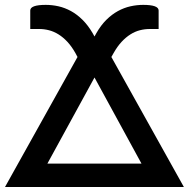

<svg xmlns="http://www.w3.org/2000/svg" viewBox="-36 -748 756 768"><path d="M530 -93.5 342 -438 153.5 -93.5ZM699.5 0H-16L274 -520L265.5 -536Q250.5 -562.5 233.5 -580.8Q216.5 -599 198 -610.5Q179.5 -622 160 -627Q140.5 -632 121 -632H85V-706Q85 -728.5 147 -728.5Q172.5 -728.5 198 -722.8Q223.5 -717 247.8 -703.8Q272 -690.5 294 -668.8Q316 -647 334.5 -615.5L342 -602L349.5 -615.5Q367.5 -647 389.5 -668.8Q411.5 -690.5 435.8 -703.8Q460 -717 485.8 -722.8Q511.5 -728.5 537 -728.5Q598.5 -728.5 598.5 -706V-632H563Q543 -632 523.5 -627Q504 -622 485.8 -610.5Q467.5 -599 450.5 -580.8Q433.5 -562.5 418.5 -536L409.5 -520Z"/></svg>

Font: Lato SemiBold
Style: Regular
Weight: 600
Designer: Lukasz Dziedzic with Adam Twardoch and Botio Nikoltchev
Foundry: tyPoland Lukasz Dziedzic
Version: Version 2.015; 2015-08-06; http://www.latofonts.com/